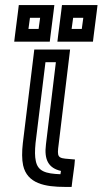

<svg xmlns="http://www.w3.org/2000/svg" viewBox="-20 -704 404 756"><path d="M211 -136 253 -484 256 -509H231H140H115L112 -484L70 -141C66 -107 66 -76 71 -53C87 19 157 32 237 32H262L265 7L273 -53L275 -76L252 -78C207 -81 204 -85 211 -136ZM161 -136C153 -75 171 -42 220 -31L218 -18C159 -20 129 -30 121 -70C117 -88 117 -110 120 -141L159 -459H200L161 -136ZM179 -565 191 -659 194 -684H169H79H54L51 -659L39 -565L36 -540H61H151H176L179 -565ZM132 -590H92L98 -634H138L132 -590ZM349 -565 361 -659 364 -684H339H249H224L221 -659L209 -565L206 -540H231H321H346L349 -565ZM302 -590H262L268 -634H308L302 -590Z"/></svg>

Font: Gamestation Text Outline
Style: Italic
Weight: 400
Designer: Jonas Hecksher
Foundry: Jonas Hecksher, Playtypeª, e-types AS
Version: Version 1.003